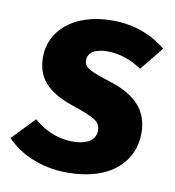

<svg xmlns="http://www.w3.org/2000/svg" viewBox="-86 -610 628 688"><g transform="rotate(10 227.5 -265.5)"><path d="M270 -548C124 -548 46 -468 46 -377C46 -298 90 -254 181 -223C265 -194 286 -184 286 -149C286 -120 260 -96 204 -96C144 -96 96 -121 61 -152L-18 -70C28 -20 108 17 203 17C366 17 441 -69 441 -168C441 -251 392 -300 303 -329C222 -355 200 -364 200 -392C200 -418 224 -436 271 -436C313 -436 358 -421 396 -395L465 -480C416 -521 350 -548 270 -548Z"/></g></svg>

Font: Fira Sans
Style: Bold Italic
Weight: 700
Italic angle: -8°
Designer: bBox Type GmbH & Carrois Corporate GbR & Edenspiekermann AG
Foundry: bBox Type GmbH & Carrois Corporate GbR & Edenspiekermann AG
Version: Version 4.301;PS 004.301;hotconv 1.0.88;makeotf.lib2.5.64775